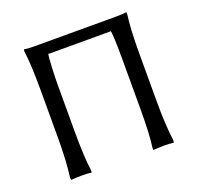

<svg xmlns="http://www.w3.org/2000/svg" viewBox="-118 -786 951 923"><g transform="rotate(-20 357.0 -324.0)"><path d="M566.9 -654.8Q582 -654.8 595.2 -655.5Q608.4 -656.2 613.8 -657.2L619.1 -658.2L620.1 -647Q609.9 -575.7 609.9 -448.2V-200.2Q609.9 -83 621.1 -1L619.1 9.8Q601.1 6.8 566.9 6.8Q551.3 6.8 538.3 7.6Q525.4 8.3 520.5 8.8L515.1 9.8L514.2 -1Q523.9 -67.4 523.9 -200.2V-448.2Q523.9 -578.1 517.1 -602.1V-597.2H199.2V-602.1Q194.8 -586.9 192.4 -531.2Q189.9 -475.6 189.9 -448.2V-200.2Q189.9 -70.8 200.2 -1L199.2 9.8Q182.1 6.8 147 6.8Q131.8 6.8 118.9 7.6Q106 8.3 100.6 8.8L95.2 9.8L92.8 -1Q104 -83 104 -200.2V-448.2Q104 -579.1 94.2 -647L95.2 -658.2Q112.8 -654.8 147 -654.8Z"/></g></svg>

Font: Linear Smooth Low Contrast
Style: Regular
Weight: 500
Designer: Philipp H. Poll, Flanker
Foundry: Philipp H. Poll, reworked by Flanker
Version: Version 1.010 | FøM Fix